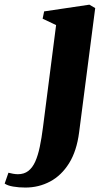

<svg xmlns="http://www.w3.org/2000/svg" viewBox="-144 -566 467 842"><path d="M203 14Q192.5 96 159 149.8Q125.5 203.5 75.8 230Q26 256.5 -32.5 256.5Q-61.5 256.5 -86.2 252.2Q-111 248 -123.5 239L-107 191.5Q-98.5 194 -86.5 196Q-74.5 198 -65.5 198Q-38.5 198 -20 183.8Q-1.5 169.5 10.5 142.8Q22.5 116 30.5 77.8Q38.5 39.5 44.5 -8L102 -456L43 -484L49.5 -516L248 -545.5L273.5 -530.5Z"/></svg>

Font: Merriweather 72pt Black
Style: Italic
Weight: 900
Italic angle: -7.8°
Version: Version 2.101